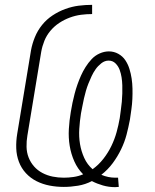

<svg xmlns="http://www.w3.org/2000/svg" viewBox="-20 -763 640 792"><path d="M455 9Q429 9 404.5 2Q380 -5 359 -16Q332 -2 302 3Q272 8 243 8Q213 8 184.5 2.5Q156 -3 131 -15.5Q106 -28 87 -48.5Q68 -69 58 -95.5Q48 -122 47 -151.5Q46 -181 51 -211L108 -556Q113 -583 124 -610Q135 -637 153.5 -660Q172 -683 197 -699.5Q222 -716 249.5 -726Q277 -736 304.5 -739.5Q332 -743 360 -743V-705Q337 -705 314 -702Q291 -699 268 -690.5Q245 -682 224.5 -668.5Q204 -655 188 -636Q172 -617 163 -594.5Q154 -572 150 -549L93 -204Q89 -181 89.5 -157.5Q90 -134 98 -113.5Q106 -93 120.5 -76.5Q135 -60 155 -49.5Q175 -39 197.5 -34.5Q220 -30 243 -30Q263 -30 283.5 -33Q304 -36 323 -44Q300 -67 286.5 -97.5Q273 -128 267.5 -161.5Q262 -195 264 -230.5Q266 -266 272 -301Q275 -320 279 -339Q283 -358 288 -377Q293 -396 299.5 -414.5Q306 -433 314 -451Q322 -469 333 -486.5Q344 -504 358 -519Q372 -534 391 -542.5Q410 -551 429 -551Q450 -551 468 -541Q486 -531 497 -514.5Q508 -498 514 -478.5Q520 -459 523 -439Q526 -419 526.5 -397.5Q527 -376 526 -354.5Q525 -333 522 -312Q519 -291 516 -270Q510 -238 502 -207.5Q494 -177 479.5 -147Q465 -117 445 -90Q425 -63 398 -42Q412 -36 426.5 -33Q441 -30 456 -30Q459 -30 461.5 -30Q464 -30 467 -30L470 8Q466 8 462 8.5Q458 9 455 9ZM362 -65Q387 -83 406.5 -108Q426 -133 439.5 -161Q453 -189 461 -218Q469 -247 474 -276Q476 -293 478.5 -309.5Q481 -326 482.5 -343Q484 -360 484.5 -377Q485 -394 484.5 -411Q484 -428 481.5 -444Q479 -460 473.5 -475Q468 -490 456.5 -501.5Q445 -513 428 -513Q412 -513 398 -502Q384 -491 374.5 -477.5Q365 -464 358 -449Q351 -434 345 -419Q339 -404 334.5 -388.5Q330 -373 326.5 -357.5Q323 -342 320 -326Q317 -310 314 -295Q309 -263 307 -231Q305 -199 310 -169Q315 -139 327.5 -111.5Q340 -84 362 -65Z"/></svg>

Font: Iosevka Slab XLtEx
Style: Italic
Weight: 200
Width: 7
Italic angle: -9°
Monospace: yes
Designer: Belleve Invis
Foundry: Belleve Invis
Version: Version 11.1.0; ttfautohint (v1.8.3)